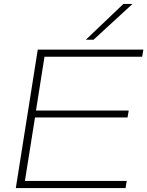

<svg xmlns="http://www.w3.org/2000/svg" viewBox="-20 -951 745 971"><path d="M60 0 171 -700H705L699 -664H205L162 -392H631L625 -357H157L106 -36H621L615 0ZM414 -750 604 -931H650L453 -750Z"/></svg>

Font: Georama Extended ExtraLight
Style: Italic
Weight: 200
Width: 7
Italic angle: -9°
Designer: Jean-Baptiste Levee
Foundry: Production Type
Version: Version 1.000